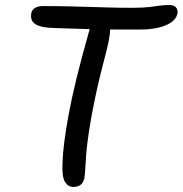

<svg xmlns="http://www.w3.org/2000/svg" viewBox="-20 -731 727 764"><path d="M272.2 13Q251 13 238.2 -8Q225.4 -29 229 -88.2Q230 -120.4 235.8 -166.3Q241.6 -212.2 253 -274.4Q264.4 -336.6 284.3 -418.5Q304.2 -500.4 334.4 -606.4Q340 -628.8 352.7 -642.4Q365.4 -656 382 -656Q412.8 -656 417.4 -630Q422 -604 406 -538Q376.6 -427.2 359.6 -346.8Q342.6 -266.4 334.3 -210.5Q326 -154.6 323.2 -118.4Q320.4 -82.2 319.3 -59.7Q318.2 -37.2 315.8 -22.6Q311.6 -3.2 300.1 4.9Q288.6 13 272.2 13ZM542.6 -613.6Q486.8 -613.6 441.6 -613.6Q396.4 -613.6 356.4 -614.6Q316.4 -615.6 275.9 -616.9Q235.4 -618.2 189.8 -619.8Q150.2 -621.4 131.1 -629.6Q112 -637.8 106.8 -650.3Q101.6 -662.8 104.6 -678.2Q106.4 -690.2 117.9 -698.5Q129.4 -706.8 152 -706.8Q210 -706.8 255.1 -705.7Q300.2 -704.6 339.5 -703.4Q378.8 -702.2 418.7 -701.1Q458.6 -700 506.4 -700Q549.2 -700 574 -703Q598.8 -706 615.5 -708.5Q632.2 -711 652.8 -711Q673 -711 680.8 -701Q688.6 -691 686 -676.6Q681.2 -654.8 659.3 -640.7Q637.4 -626.6 606.2 -620.1Q575 -613.6 542.6 -613.6Z"/></svg>

Font: Shantell Sans Light
Style: Italic
Weight: 300
Italic angle: -11°
Designer: Stephen Nixon, Anya Danilova, Shantell Martin
Foundry: Arrow Type
Version: Version 1.008;[ac192a2d6]